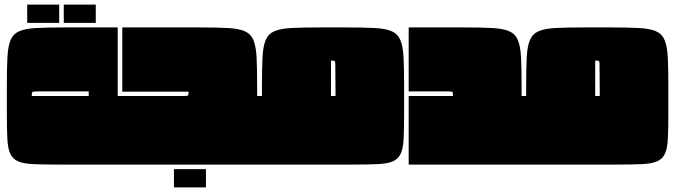

<svg xmlns="http://www.w3.org/2000/svg" viewBox="-20 -720 2954 840"><path d="M99 -700H239V-620H99ZM259 -700H399V-620H259ZM505 0H235Q168 0 125 -2Q82 -4 58.5 -14.5Q35 -25 24.5 -48.5Q14 -72 12 -115Q10 -158 10 -225V-345Q10 -422 12.5 -470Q15 -518 26.5 -545Q38 -572 64.5 -583.5Q91 -595 139.5 -597.5Q188 -600 265 -600H495V-300H505ZM139 -320Q124 -320 121.5 -317Q119 -314 119 -300H368V-320Z M785 -300Q800 -300 802.5 -302.5Q805 -305 805 -319H515V-600H850Q927 -600 975.5 -597.5Q1024 -595 1050.5 -583.5Q1077 -572 1088.5 -545Q1100 -518 1102.5 -470Q1105 -422 1105 -345V-300H1116V0H909Q902 0 895 0Q888 0 880 0H504Q501 -37 498 -76.5Q495 -116 495 -153Q495 -164 495 -172.5Q495 -181 496 -194Q497 -207 499 -231.5Q501 -256 504 -300ZM741 20H881V100H741Z M1381 -600H1493Q1570 -600 1618.5 -597.5Q1667 -595 1693.5 -583.5Q1720 -572 1731.5 -545Q1743 -518 1745.5 -470Q1748 -422 1748 -345V-225Q1748 -158 1746 -115Q1744 -72 1733.5 -48.5Q1723 -25 1699.5 -14.5Q1676 -4 1633.5 -2Q1591 0 1523 0H1351Q1341 0 1331 0Q1321 0 1312 0H1115Q1112 -37 1109 -76.5Q1106 -116 1106 -153Q1106 -164 1106 -172.5Q1106 -181 1107 -194Q1108 -207 1110 -231.5Q1112 -256 1115 -300H1126V-345Q1126 -422 1128.5 -470Q1131 -518 1142.5 -545Q1154 -572 1180.5 -583.5Q1207 -595 1255.5 -597.5Q1304 -600 1381 -600ZM1447 -435Q1447 -450 1444.5 -452.5Q1442 -455 1428 -455V-300H1448Z M1768 0V-300H1962Q1962 -314 1959.5 -317Q1957 -320 1942 -320H1768V-600H2007Q2084 -600 2132.5 -597.5Q2181 -595 2207.5 -583.5Q2234 -572 2245.5 -545Q2257 -518 2259.5 -470Q2262 -422 2262 -345V-300H2272V0Z M2537 -600H2649Q2726 -600 2774.5 -597.5Q2823 -595 2849.5 -583.5Q2876 -572 2887.5 -545Q2899 -518 2901.5 -470Q2904 -422 2904 -345V-225Q2904 -158 2902 -115Q2900 -72 2889.5 -48.5Q2879 -25 2855.5 -14.5Q2832 -4 2789.5 -2Q2747 0 2679 0H2507Q2497 0 2487 0Q2477 0 2468 0H2271Q2268 -37 2265 -76.5Q2262 -116 2262 -153Q2262 -164 2262 -172.5Q2262 -181 2263 -194Q2264 -207 2266 -231.5Q2268 -256 2271 -300H2282V-345Q2282 -422 2284.5 -470Q2287 -518 2298.5 -545Q2310 -572 2336.5 -583.5Q2363 -595 2411.5 -597.5Q2460 -600 2537 -600ZM2603 -435Q2603 -450 2600.5 -452.5Q2598 -455 2584 -455V-300H2604Z"/></svg>

Font: Badeen Display
Style: Regular
Weight: 400
Version: Version 1.000; ttfautohint (v1.8.4.7-5d5b)